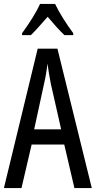

<svg xmlns="http://www.w3.org/2000/svg" viewBox="-20 -963 490 983"><path d="M262 -943H185C166 -900 129 -842 93 -793V-783H138C162 -806 193 -842 224 -877C254 -842 282 -809 310 -783H355V-793C322 -837 283 -898 262 -943ZM361 0H450L274 -714H173L0 0H90L142 -223H309ZM240 -535 293 -301H155L206 -536C214 -571 220 -607 223 -638C227 -607 233 -572 240 -535Z"/></svg>

Font: Noto Sans Gujarati UI ExtraCondensed
Style: Regular
Weight: 400
Width: 2
Designer: Jelle Bosma - Monotype Design Team, Universal Thirst
Foundry: Monotype Imaging Inc.
Version: Version 2.106